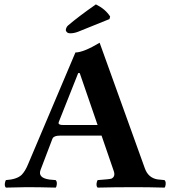

<svg xmlns="http://www.w3.org/2000/svg" viewBox="-20 -853 780 875"><path d="M272.9 -283.2H424.8L343.3 -520H336.4L247.6 -296.4Q243.7 -285.6 259.8 -283.7Q265.6 -283.2 272.9 -283.2ZM165 -79.1Q150.9 -42.5 205.6 -34.7Q215.8 -33.2 233.9 -32.2Q242.2 -23.9 237.3 -4.4Q235.8 0 233.9 2Q159.7 0 101.1 0Q79.1 0 6.8 2Q-1.5 -6.3 3.9 -25.4Q5.4 -29.8 6.8 -32.2Q57.1 -35.6 78.6 -56.2Q94.7 -72.8 106.9 -102.1L323.7 -613.8Q360.8 -614.3 434.1 -658.2L640.1 -85.9Q655.3 -43 696.8 -35.6Q705.1 -34.2 730 -32.2Q738.3 -23.9 733.4 -4.4Q731.9 0 730 2Q655.8 0 596.2 0Q500 0 424.8 2Q416.5 -6.3 421.9 -25.4Q423.3 -29.8 424.8 -32.2Q480.5 -36.1 488.3 -39.1Q506.3 -48.3 499 -71.8L442.9 -234.9H252.9Q226.1 -234.9 219.7 -222.2Q218.8 -219.7 217.8 -217.8ZM417 -833Q460 -812 481.9 -777.8L479 -766.1L335 -708Q316.9 -701.2 299.8 -701.2Q285.2 -701.2 280.8 -712.4Q280.3 -714.8 279.8 -715.8Q281.2 -729 290 -736.8Q335.4 -775.9 417 -833Z"/></svg>

Font: Linux Libertine O
Style: Bold
Weight: 700
Designer: Philipp H. Poll
Foundry: Philipp H. Poll
Version: Version 5.0.0